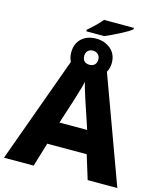

<svg xmlns="http://www.w3.org/2000/svg" viewBox="-136 -1058 980 1157"><g transform="rotate(15 353.5 -479.0)"><path d="M282 -874Q303 -891 327 -914.5Q351 -938 367 -958H554V-950Q546 -942 527 -930.5Q508 -919 483.5 -906.5Q459 -894 435 -882.5Q411 -871 394 -864H282ZM240 -662Q227 -685 227 -718Q227 -773 261.5 -805Q296 -837 352 -837Q405 -837 442.5 -805.5Q480 -774 480 -719Q480 -687 465 -661L707 0H522L476 -149H230L185 0H0ZM352 -674Q372 -674 384 -685.5Q396 -697 396 -718Q396 -738 383.5 -750Q371 -762 352 -762Q332 -762 320 -750Q308 -738 308 -718Q308 -698 319 -686Q330 -674 352 -674ZM268 -291H441L400 -414Q394 -431 384.5 -460Q375 -489 366 -518.5Q357 -548 353 -568Q349 -549 340 -518.5Q331 -488 322 -459Q313 -430 308 -414Z"/></g></svg>

Font: Noto Sans ExtraBold
Style: Regular
Weight: 800
Designer: Monotype Design Team
Foundry: Monotype Imaging Inc.
Version: Version 2.007